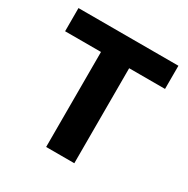

<svg xmlns="http://www.w3.org/2000/svg" viewBox="-164 -875 1004 1023"><g transform="rotate(30 338.5 -363.5)"><path d="M252 -584.5H31.2V-727.1H646V-584.5H425.3V0H252Z"/></g></svg>

Font: My Font
Style: Regular
Weight: 500
Designer: Rasmus Andersson
Foundry: rsms
Version: Version 0.001